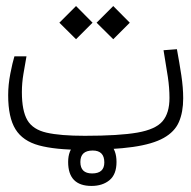

<svg xmlns="http://www.w3.org/2000/svg" viewBox="-20 -490 626 630"><path d="M248.5 1.5Q161.1 1.5 107.9 -12.9Q54.7 -27.3 30.8 -65.9Q6.8 -104.5 6.8 -177.7Q6.8 -211.9 13.9 -248.3Q21 -284.7 27.3 -305.2H66.9Q62 -277.3 56.9 -247.6Q51.8 -217.8 51.8 -187.5Q51.8 -126.5 69.8 -95.7Q87.9 -64.9 132.8 -54.7Q177.7 -44.4 258.3 -44.4Q370.6 -44.4 430.7 -54.9Q490.7 -65.4 513.4 -92.3Q536.1 -119.1 536.1 -168.5Q536.1 -201.2 530.8 -237.3Q525.4 -273.4 516.6 -325.2L560.5 -328.6Q568.8 -283.7 575 -242.9Q581.1 -202.1 581.1 -167.5Q581.1 -122.1 567.1 -89.8Q553.2 -57.6 517.1 -37.4Q481 -17.1 416 -7.8Q351.1 1.5 248.5 1.5ZM351.6 -361.3 296.9 -415.5 351.6 -470.2 405.8 -415.5ZM229.5 -361.3 174.8 -415.5 229.5 -470.2 283.7 -415.5ZM280.3 120.1Q203.6 120.1 203.6 41.5Q203.6 3.4 226.3 -16.8Q249 -37.1 284.2 -37.1Q319.3 -37.1 340.8 -17.3Q362.3 2.4 362.3 41.5Q362.3 82 339.4 101.1Q316.4 120.1 280.3 120.1ZM282.2 79.1Q322.3 79.1 322.3 43Q322.3 3.9 284.2 3.9Q243.7 3.9 243.7 41.5Q243.7 79.1 282.2 79.1Z"/></svg>

Font: Cascadia Mono ExtraLight
Style: Regular
Weight: 200
Monospace: yes
Designer: Aaron Bell
Foundry: Saja Typeworks
Version: Version 2404.023; ttfautohint (v1.8.4)